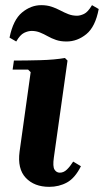

<svg xmlns="http://www.w3.org/2000/svg" viewBox="-20 -715 403 745"><path d="M264 -88 294 -70Q271 -24 240 -7Q209 10 171 10Q113 10 80 -25Q47 -60 56 -127L99 -435L89 -445H29L34 -480Q81 -480 136.5 -481.5Q192 -483 232 -490L242 -480L189 -104Q184 -69 191.5 -57Q199 -45 212 -45Q227 -45 239.5 -57Q252 -69 264 -88ZM337 -695 363 -680Q350 -611 315 -582.5Q280 -554 238 -554Q215 -554 197.5 -560Q180 -566 165 -574.5Q150 -583 135 -589Q120 -595 103 -595Q89 -595 73.5 -587.5Q58 -580 43 -554L17 -569Q31 -638 65.5 -666.5Q100 -695 140 -695Q162 -695 180 -689Q198 -683 214 -674.5Q230 -666 245.5 -660Q261 -654 279 -654Q291 -654 306 -661Q321 -668 337 -695Z"/></svg>

Font: Brygada 1918
Style: Bold Italic
Weight: 700
Italic angle: -8°
Designer: Mateusz Machalski | Borys Kosmynka | Przemek Hoffer
Foundry: NIEPODLEGLA 2018
Version: Version 3.006